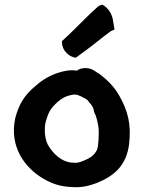

<svg xmlns="http://www.w3.org/2000/svg" viewBox="-20 -806 615 818"><path d="M45 -303C19 -181 85 -93 161 -47C203 -22 238 -11 287 -9C328 -6 359 -14 394 -27C470 -58 519 -104 530 -192C540 -279 524 -334 489 -397C463 -442 436 -466 400 -494H398C392 -498 387 -502 380 -506C360 -519 328 -520 307 -505C281 -509 256 -505 228 -496C194 -485 162 -467 135 -443C85 -402 62 -366 45 -303ZM171 -255C171 -265 172 -277 175 -288C188 -332 196 -345 227 -373C242 -386 258 -395 274 -399C296 -405 306 -405 326 -395C346 -384 349 -385 358 -373L359 -372V-371C370 -360 379 -347 380 -334V-331C392 -308 395 -289 400 -261C402 -239 400 -181 393 -167C381 -144 365 -133 338 -122C318 -114 310 -111 290 -113C241 -115 205 -153 184 -189C176 -204 170 -229 171 -255ZM244 -624C245 -591 273 -564 303 -560L341 -588C380 -616 413 -645 453 -674L468 -680L460 -727C454 -752 438 -775 416 -786C406 -784 399 -780 394 -775L367 -750C331 -716 302 -685 269 -654L244 -631Z"/></svg>

Font: Hussar Pisanka
Style: Bd
Weight: 700
Designer: Robert Jablonski
Foundry: Cannot Into Space Fonts
Version: Version 1.070